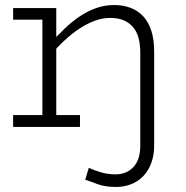

<svg xmlns="http://www.w3.org/2000/svg" viewBox="-20 -503 736 761"><path d="M438 238Q398 238 368.5 227.5Q339 217 318 209L332 162Q353 172 380 180Q407 188 438 188Q482 188 509 159Q536 130 536 74V-293Q536 -327 529 -353Q522 -379 506.5 -396.5Q491 -414 469 -423Q447 -432 417 -432Q387 -432 356.5 -421Q326 -410 295.5 -390Q265 -370 235.5 -342.5Q206 -315 178 -282V-329Q207 -362 236.5 -390Q266 -418 297.5 -439Q329 -460 362.5 -471.5Q396 -483 433 -483Q469 -483 498.5 -471.5Q528 -460 548.5 -437.5Q569 -415 580 -380.5Q591 -346 591 -298V73Q591 123 572 160.5Q553 198 518.5 218Q484 238 438 238ZM32 0V-47H297V0ZM148 0V-471H203V0ZM32 -425V-471H196V-425Z"/></svg>

Font: BioRhyme ExtraBold Light
Style: Regular
Weight: 300
Version: Version 1.600;gftools[0.9.33]